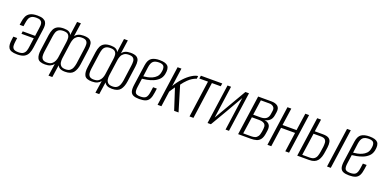

<svg xmlns="http://www.w3.org/2000/svg" viewBox="-11 -1364 4518 2253"><g transform="rotate(20 2248.0 -237.5)"><path d="M146 8Q102 8 76 -1.5Q50 -11 38.5 -30Q27 -49 25.5 -75.5Q24 -102 29 -136L34 -173H82L76 -127Q72 -98 73.5 -74Q75 -50 91.5 -35.5Q108 -21 150 -21Q193 -21 213 -36.5Q233 -52 240.5 -76Q248 -100 251 -126L266 -237H112L116 -269H271L285 -368Q288 -387 289 -405.5Q290 -424 284.5 -439.5Q279 -455 262.5 -464.5Q246 -474 214 -474Q172 -474 151 -459.5Q130 -445 122 -421Q114 -397 110 -367L104 -329H56L62 -368Q67 -407 81 -437.5Q95 -468 127 -485.5Q159 -503 218 -503Q263 -503 288 -492Q313 -481 324 -462.5Q335 -444 336 -420Q337 -396 333 -370L300 -134Q295 -94 281 -61.5Q267 -29 236 -10.5Q205 8 146 8Z M578 116 601 -38Q586 -18 560 -5.5Q534 7 493 7Q420 7 400 -30.5Q380 -68 390 -136L417 -332Q423 -374 437 -404Q451 -434 480.5 -450Q510 -466 561 -466Q601 -466 624 -453.5Q647 -441 654 -418L678 -591H726L701 -420Q715 -442 741.5 -454Q768 -466 807 -466Q858 -466 883 -450Q908 -434 914 -404Q920 -374 914 -332L887 -136Q877 -68 846.5 -30.5Q816 7 744 7Q703 7 680.5 -5.5Q658 -18 649 -39L626 116ZM506 -22Q546 -22 567.5 -38.5Q589 -55 599.5 -79Q610 -103 613 -126L641 -326Q645 -352 643 -377.5Q641 -403 624 -420Q607 -437 565 -437Q526 -437 505.5 -422Q485 -407 477 -382.5Q469 -358 465 -329L437 -131Q433 -101 435.5 -76.5Q438 -52 454 -37Q470 -22 506 -22ZM739 -22Q775 -22 795 -37Q815 -52 824.5 -76.5Q834 -101 839 -131L866 -329Q870 -358 868.5 -382Q867 -406 851 -421.5Q835 -437 796 -437Q758 -437 736 -421.5Q714 -406 704 -383Q694 -360 690 -335L661 -129Q658 -105 661.5 -80.5Q665 -56 682.5 -39Q700 -22 739 -22Z M1164 116 1187 -38Q1172 -18 1146 -5.5Q1120 7 1079 7Q1006 7 986 -30.5Q966 -68 976 -136L1003 -332Q1009 -374 1023 -404Q1037 -434 1066.5 -450Q1096 -466 1147 -466Q1187 -466 1210 -453.5Q1233 -441 1240 -418L1264 -591H1312L1287 -420Q1301 -442 1327.5 -454Q1354 -466 1393 -466Q1444 -466 1469 -450Q1494 -434 1500 -404Q1506 -374 1500 -332L1473 -136Q1463 -68 1432.5 -30.5Q1402 7 1330 7Q1289 7 1266.5 -5.5Q1244 -18 1235 -39L1212 116ZM1092 -22Q1132 -22 1153.5 -38.5Q1175 -55 1185.5 -79Q1196 -103 1199 -126L1227 -326Q1231 -352 1229 -377.5Q1227 -403 1210 -420Q1193 -437 1151 -437Q1112 -437 1091.5 -422Q1071 -407 1063 -382.5Q1055 -358 1051 -329L1023 -131Q1019 -101 1021.5 -76.5Q1024 -52 1040 -37Q1056 -22 1092 -22ZM1325 -22Q1361 -22 1381 -37Q1401 -52 1410.5 -76.5Q1420 -101 1425 -131L1452 -329Q1456 -358 1454.5 -382Q1453 -406 1437 -421.5Q1421 -437 1382 -437Q1344 -437 1322 -421.5Q1300 -406 1290 -383Q1280 -360 1276 -335L1247 -129Q1244 -105 1247.5 -80.5Q1251 -56 1268.5 -39Q1286 -22 1325 -22Z M1671 10Q1625 10 1597.5 -2Q1570 -14 1561 -43.5Q1552 -73 1560 -129L1596 -383Q1606 -453 1642.5 -477.5Q1679 -502 1743 -502Q1820 -502 1847 -471.5Q1874 -441 1859 -368Q1849 -324 1820 -297Q1791 -270 1753 -255Q1715 -240 1679 -233.5Q1643 -227 1621 -225L1606 -119Q1598 -65 1611.5 -43.5Q1625 -22 1674 -22Q1724 -22 1743.5 -43Q1763 -64 1770 -119L1778 -176H1825L1818 -124Q1811 -71 1795 -42Q1779 -13 1749.5 -1.5Q1720 10 1671 10ZM1626 -257Q1648 -259 1676.5 -264.5Q1705 -270 1733 -282.5Q1761 -295 1781.5 -316Q1802 -337 1809 -369Q1821 -418 1809 -445.5Q1797 -473 1745 -473Q1696 -473 1673 -452Q1650 -431 1642 -378Z M1898 0 1968 -495H2016L1984 -266Q2021 -328 2066 -376Q2111 -424 2155 -451Q2199 -478 2230 -480L2226 -445Q2199 -437 2173 -420.5Q2147 -404 2125 -382Q2109 -367 2094.5 -349.5Q2080 -332 2066 -313L2160 0H2105L2020 -262Q2006 -244 1993 -223Q1980 -202 1973 -192L1946 0Z M2297 0 2361 -458H2253L2259 -495H2526L2520 -458H2410L2346 0Z M2522 0 2592 -494H2636L2579 -89L2815 -494H2860L2790 0H2747L2805 -415Q2745 -310 2685.5 -207Q2626 -104 2564 0Z M2904 0 2974 -495H3141Q3191 -495 3219.5 -472Q3248 -449 3240 -395L3234 -358Q3227 -309 3196 -285Q3165 -261 3121 -260V-262Q3168 -262 3194.5 -237Q3221 -212 3213 -155L3208 -122Q3201 -71 3181.5 -44.5Q3162 -18 3132 -9Q3102 0 3062 0ZM2957 -29H3056Q3083 -29 3103.5 -36Q3124 -43 3137.5 -63Q3151 -83 3157 -122L3162 -159Q3166 -192 3156 -209.5Q3146 -227 3125.5 -234Q3105 -241 3079 -241H2988ZM2992 -275H3083Q3129 -275 3154.5 -294.5Q3180 -314 3185 -354L3191 -396Q3196 -429 3176 -446.5Q3156 -464 3126 -464H3019Z M3270 0 3340 -495H3388L3357 -279H3532L3563 -495H3610L3540 0H3493L3527 -242H3352L3318 0Z M3642 0 3712 -493H3760L3738 -339H3840Q3889 -339 3912.5 -324Q3936 -309 3942 -280.5Q3948 -252 3943 -212L3936 -164Q3931 -124 3921.5 -93.5Q3912 -63 3895.5 -42Q3879 -21 3853.5 -10.5Q3828 0 3789 0ZM3694 -29H3785Q3822 -29 3842 -43Q3862 -57 3871 -81.5Q3880 -106 3884 -135L3894 -202Q3897 -229 3895.5 -253Q3894 -277 3878.5 -292Q3863 -307 3823 -307H3734ZM4014 0 4084 -495H4131L4061 0Z M4291 10Q4245 10 4217.5 -2Q4190 -14 4181 -43.5Q4172 -73 4180 -129L4216 -383Q4226 -453 4262.5 -477.5Q4299 -502 4363 -502Q4440 -502 4467 -471.5Q4494 -441 4479 -368Q4469 -324 4440 -297Q4411 -270 4373 -255Q4335 -240 4299 -233.5Q4263 -227 4241 -225L4226 -119Q4218 -65 4231.5 -43.5Q4245 -22 4294 -22Q4344 -22 4363.5 -43Q4383 -64 4390 -119L4398 -176H4445L4438 -124Q4431 -71 4415 -42Q4399 -13 4369.5 -1.5Q4340 10 4291 10ZM4246 -257Q4268 -259 4296.5 -264.5Q4325 -270 4353 -282.5Q4381 -295 4401.5 -316Q4422 -337 4429 -369Q4441 -418 4429 -445.5Q4417 -473 4365 -473Q4316 -473 4293 -452Q4270 -431 4262 -378Z"/></g></svg>

Font: Alumni Sans Light
Style: Italic
Weight: 300
Italic angle: -8°
Version: Version 1.016